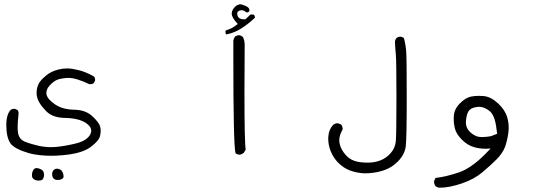

<svg xmlns="http://www.w3.org/2000/svg" viewBox="-20 -564 2540 892"><path d="M160.6 274.9Q176.8 274.9 181.2 264.6Q184.6 256.8 184.6 250Q184.6 243.2 183.1 237.3Q180.2 225.1 163.1 219.7Q155.8 216.8 149.4 216.8Q142.6 216.8 138.7 221.2Q130.9 228.5 128.9 243.7Q128.4 247.1 128.4 250Q128.4 260.7 134.3 266.1Q142.6 273.9 155.8 274.9Q158.2 274.9 160.6 274.9ZM236.8 270.5Q241.2 272 247.6 272Q263.2 272 272 264.6Q275.4 261.2 275.4 255.6Q275.4 250 274.2 245.8Q272.9 241.7 272.2 239.7Q271.5 237.8 270.8 236.1Q270 234.4 269 232.9Q264.2 224.6 254.9 221.7Q249.5 219.7 245.1 219.7Q235.8 219.7 229.5 226.1Q222.2 233.4 222.2 245.1Q222.2 264.6 236.8 270.5ZM9.3 16.6Q9.3 73.2 28.3 101.6Q46.9 127.9 115.2 147.9Q161.1 159.7 217.3 159.7Q242.7 159.7 269.5 157.2Q357.9 149.9 398.9 120.6Q439.5 91.3 444.8 67.4Q447.8 54.7 447.8 43.9Q447.8 33.2 445.3 23.9Q440.4 5.4 409.2 -23.9Q377.9 -53.2 325.7 -54.2Q270 -55.2 235.8 -79.1Q201.2 -103 196.3 -124Q195.3 -128.4 195.3 -131.8Q195.3 -149.9 210.9 -167Q230 -187.5 246.3 -193.6Q262.7 -199.7 287.1 -201.7Q292 -202.1 298.3 -202.1Q317.4 -202.1 342.5 -194.1Q367.7 -186 394 -173.3Q396.5 -172.9 398.9 -172.9Q407.7 -172.9 414.6 -176.8L421.4 -189Q421.9 -191.4 421.9 -193.8Q421.9 -202.1 417 -208.5Q396 -220.7 372.3 -229.7Q348.6 -238.8 315.9 -244.1Q303.2 -246.1 291 -246.1Q271 -246.1 250.5 -240.7Q217.8 -232.4 196.8 -215.3Q175.3 -198.2 165 -183.6Q154.8 -168.9 150.9 -147Q149.9 -140.1 149.9 -132.8Q149.9 -108.9 163.6 -86.4Q173.8 -68.8 194.3 -47.9Q223.6 -17.1 282.2 -16.1Q344.2 -15.1 378.4 6.8Q403.8 23.4 403.8 43.5Q403.8 59.6 388.7 74.7Q370.6 93.3 332.5 102.5Q282.7 114.7 240.2 118.7Q228 119.6 216.3 119.6Q185.1 119.6 154.8 112.3Q99.6 98.6 84.5 88.4Q68.4 77.1 64 55.2Q62 44.4 62 24.2Q62 3.9 65.9 -31.7Q66.4 -35.2 66.4 -37.6Q66.4 -45.4 62.5 -52.2L50.3 -58.1Q47.9 -58.6 45.9 -58.6Q37.1 -58.6 30.3 -54.2Q9.3 -32.7 9.3 16.6Z M1115.7 -138.7Q1115.7 -230.5 1116.7 -352.5Q1116.7 -354.5 1116.7 -356.4Q1116.7 -377 1107.9 -393.1L1095.2 -399.9Q1093.3 -400.4 1091.3 -400.4Q1089.4 -400.4 1087.9 -400.1Q1086.4 -399.9 1085 -399.7Q1083.5 -399.4 1082 -398.9Q1080.6 -398.4 1079.1 -397.9Q1077.6 -397.5 1076.2 -397Q1073.7 -395.5 1071.8 -393.6Q1065.9 -385.7 1064 -375.5Q1064 -337.9 1064 -302.7Q1064 111.3 1074.2 147.9Q1081.5 153.8 1091.8 154.8Q1103.5 153.8 1112.8 145.5L1121.6 130.9Q1115.7 100.6 1115.7 -138.7ZM1164.1 -484.9Q1164.1 -491.7 1157.7 -496.6H1143.6L1120.1 -474.1Q1116.7 -474.1 1115.2 -474.1Q1089.4 -474.1 1083.5 -491.2Q1082 -496.1 1082 -500Q1082 -512.2 1095.2 -515.6Q1098.6 -516.6 1102.5 -516.6Q1113.3 -516.6 1124 -506.8Q1126.5 -506.3 1128.2 -506.3Q1129.9 -506.3 1130.9 -506.8Q1134.8 -507.8 1138.2 -512.2Q1138.7 -514.2 1138.7 -515.6Q1138.7 -523.9 1133.3 -528.8Q1125.5 -536.1 1106.4 -542Q1101.6 -543.9 1096.7 -543.9Q1083.5 -543.9 1071 -531.5Q1058.6 -519 1056.6 -502.9Q1056.6 -501.5 1056.6 -500Q1056.6 -483.4 1081.5 -456.1L1084.5 -452.6L1081.1 -449.7Q1056.6 -430.2 1029.3 -422.9L1027.8 -420.4Q1027.3 -418 1027.3 -416Q1027.3 -410.2 1029.8 -405.3L1032.2 -404.3Q1070.3 -411.6 1102.1 -432.6Q1134.3 -453.1 1164.1 -481.4Q1164.1 -483.4 1164.1 -484.9Z M1504.9 79.6Q1504.9 108.4 1515.6 136.7Q1528.3 169.4 1552.5 193.1Q1576.7 216.8 1604.2 227.3Q1631.8 237.8 1663.6 240.7Q1669.9 241.2 1675.8 241.2Q1717.3 241.2 1754.4 230Q1797.4 217.8 1829.1 185.5Q1860.8 153.3 1865.2 114.5Q1869.6 75.7 1869.6 -107.2Q1869.6 -290 1867.2 -323.7Q1864.7 -357.4 1856.4 -387.7L1844.7 -393.1Q1841.8 -393.6 1840.3 -393.6Q1838.9 -393.6 1836.7 -393.3Q1834.5 -393.1 1832 -392.6Q1826.7 -391.1 1822.3 -387.7Q1815.9 -379.9 1814.9 -370.1Q1815.9 -340.8 1818.8 -312.5Q1821.8 -284.2 1821.8 -111.3Q1821.8 61.5 1818.8 92.8Q1815.9 124 1794.9 147.5Q1773.9 170.9 1747.8 180.9Q1721.7 190.9 1695.8 191.4Q1692.4 191.4 1688.2 191.4Q1684.1 191.4 1677.7 191.4Q1664.1 190.9 1650.4 189Q1629.4 186 1611.8 176.8Q1593.8 167.5 1576.9 144.5Q1560.1 121.6 1556.6 95.7Q1556.2 91.8 1556.2 87.4Q1556.2 64.5 1571.8 37.6Q1571.8 36.6 1571.8 33.2Q1571.8 29.8 1570.3 24.7Q1568.8 19.5 1565.4 15.1L1552.7 9.3Q1550.3 8.8 1548.3 8.8Q1536.1 8.8 1527.3 16.6Q1507.3 38.1 1505.4 70.8Q1504.9 75.2 1504.9 79.6Z M2343.3 28.8Q2343.3 4.9 2336.4 -19Q2326.7 -53.2 2293.5 -84Q2260.3 -114.7 2227.1 -117.7Q2215.3 -118.7 2204.1 -118.7Q2184.1 -118.7 2168 -115.2Q2143.1 -110.4 2116.5 -83.5Q2089.8 -56.6 2088.4 -24.9Q2087.9 -19 2087.9 -10.7Q2087.9 12.7 2093.8 34.2Q2100.1 59.1 2126.2 85.2Q2152.3 111.3 2182.6 119.6Q2208 127 2235.8 127Q2242.2 127 2259.3 126Q2242.7 143.6 2233.4 152.8Q2168.9 217.3 2112.3 236.8Q2049.8 257.8 2003.4 262.7L1997.1 275.9Q1996.6 277.8 1996.6 280.3Q1996.6 292 2003.4 300.8Q2011.2 307.1 2022 308.1Q2067.4 308.1 2125.2 288.3Q2183.1 268.6 2221.7 235.8Q2261.2 202.6 2288.1 175.3Q2314.9 147.9 2326.2 118.7Q2336.9 88.9 2341.8 52.2Q2343.3 40.5 2343.3 28.8ZM2260.3 68.8Q2237.3 72.8 2220.2 72.8Q2202.1 72.8 2190.4 67.4Q2169.4 58.1 2155.8 40Q2144.5 25.9 2144.5 3.9Q2144.5 -2.9 2145.5 -9.8Q2149.4 -41 2161.4 -53Q2173.3 -64.9 2199.7 -67.4Q2202.6 -67.9 2205.6 -67.9Q2229.5 -67.9 2254.4 -48.3Q2269.5 -36.6 2278.3 -7.8Q2285.6 17.1 2289.6 57.6Z"/></svg>

Font: Bakudai
Style: Light
Weight: 300
Version: Version 1.48